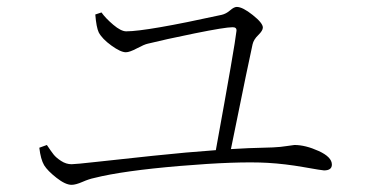

<svg xmlns="http://www.w3.org/2000/svg" viewBox="-20 -634 1040 546"><path d="M251 -592.8 268.6 -598.6Q280.3 -582 302.2 -563.5Q324.2 -544.9 338.9 -544.9Q396.5 -544.9 610.4 -591.8Q623 -594.7 634.3 -604.5Q645.5 -614.3 653.3 -614.3Q669.9 -614.3 698.7 -591.3Q727.5 -568.4 727.5 -555.7Q727.5 -546.9 714.4 -534.2Q701.2 -521.5 698.2 -507.8Q690.4 -474.6 636.7 -210Q676.8 -212.9 755.9 -214.8Q778.3 -215.8 796.4 -218.8Q814.5 -221.7 817.4 -221.7Q848.6 -221.7 886.2 -204.6Q923.8 -187.5 923.8 -166Q923.8 -149.4 901.4 -149.4Q896.5 -149.4 843.8 -158.7Q791 -168 741.2 -170.9Q655.3 -175.8 492.2 -162.1Q329.1 -148.4 248 -127.9Q233.4 -125 214.4 -116.7Q195.3 -108.4 183.6 -108.4Q166 -108.4 140.6 -128.4Q115.2 -148.4 105.5 -164.1Q95.7 -180.7 91.8 -213.9L113.3 -221.7Q125 -204.1 132.3 -194.8Q139.6 -185.5 153.8 -176.3Q168 -167 183.6 -167Q194.3 -167 255.4 -173.8Q316.4 -180.7 414.1 -190.9Q511.7 -201.2 593.8 -207Q648.4 -506.8 652.3 -544.9Q654.3 -556.6 641.6 -556.6Q620.1 -556.6 533.7 -539.1Q447.3 -521.5 400.4 -509.8Q390.6 -507.8 369.6 -496.6Q348.6 -485.4 337.9 -485.4Q323.2 -485.4 296.9 -504.4Q270.5 -523.4 260.7 -542Q253.9 -556.6 251 -592.8Z"/></svg>

Font: GenYoMin TW TTF ExtraLight
Style: Regular
Weight: 250
Version: Version 1.300